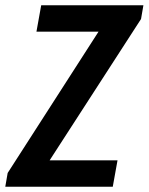

<svg xmlns="http://www.w3.org/2000/svg" viewBox="-45 -707 563 727"><path d="M-25 0 -16 -52 328 -587H93L111 -687H498L489 -635L143 -100H400L382 0Z"/></svg>

Font: Archivo ExtraCondensed SemiBold
Style: Italic
Weight: 600
Width: 2
Italic angle: -10°
Designer: Hector Gatti
Foundry: Omnibus-Type
Version: Version 2.001